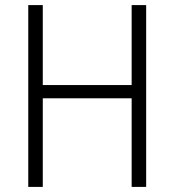

<svg xmlns="http://www.w3.org/2000/svg" viewBox="-20 -734 685 754"><path d="M554 0H497V-348H148V0H91V-714H148V-400H497V-714H554Z"/></svg>

Font: Noto Sans Myanmar UI SemiCondensed Light
Style: Regular
Weight: 300
Width: 4
Designer: Monotype Design Team
Foundry: Monotype Imaging Inc.
Version: Version 2.103; ttfautohint (v1.8.4.7-5d5b)